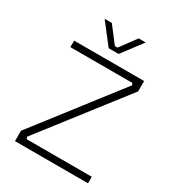

<svg xmlns="http://www.w3.org/2000/svg" viewBox="-219 -1073 1097 1202"><g transform="rotate(30 329.5 -472.0)"><path d="M77 -75 537 -669 531 -683H83V-730H589V-655L128 -61L135 -47H605V0H77ZM180 -944H232L321 -828H340L426 -944H477L366 -797H294Z"/></g></svg>

Font: Sora-SIA ExtraLight
Style: Regular
Weight: 200
Designer: Jonathan Barnbrook, Julián Moncada
Foundry: Barnbrook Fonts
Version: Version 2.000